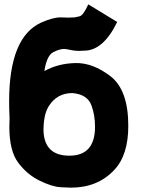

<svg xmlns="http://www.w3.org/2000/svg" viewBox="-20 -790 655 883"><path d="M299 -74Q417 -74 417 -207Q417 -261 401 -304Q383 -356 313 -362Q243 -362 205 -303Q180 -265 180 -189Q184 -74 299 -74ZM306 73Q298 73 259 71Q220 69 162.5 41Q105 13 64 -41.5Q23 -96 23 -206L24 -246Q22 -287 22 -324Q22 -619 169 -686Q223 -710 258 -710L296 -709Q311 -709 323 -710Q329 -711 346 -715Q363 -719 386 -770L519 -689Q455 -557 367 -557L344 -556Q320 -556 291 -563L276 -565Q253 -565 224 -549.5Q195 -534 184 -463Q246 -498 326.5 -500Q407 -502 488.5 -439Q570 -376 570 -211Q570 -76 505 -8Q429 73 306 73Z"/></svg>

Font: KN Bobohei
Style: Bold
Weight: 700
Designer: Kingnam Type Foundry
Version: Version 1.710;March 18, 2023